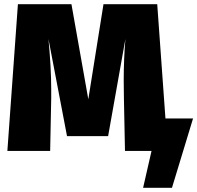

<svg xmlns="http://www.w3.org/2000/svg" viewBox="-20 -716 936 911"><path d="M896 -154 796 175H659L699 0H573L568 -247Q567 -276 567 -334Q567 -436 575 -531L493 -70H298L210 -531Q223 -392 223 -293V-248L218 0H15L65 -696H319L399 -245L471 -696H726L765 -154Z"/></svg>

Font: FiraGO Heavy
Style: Regular
Weight: 900
Designer: bBox Type
Foundry: bBox Type GmbH
Version: Version 1.001